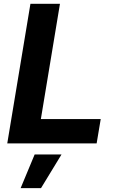

<svg xmlns="http://www.w3.org/2000/svg" viewBox="-20 -747 607 1000"><path d="M17.8 0H483.3L504.6 -126.8H192.8L292.3 -727.3H138.5ZM87.4 233H193.5L300.4 57.5H160.5Z"/></svg>

Font: TID UI
Style: Bold Italic
Weight: 700
Italic angle: -9.39999°
Designer: The TID Project Authors
Foundry: Bakken & Bæck
Version: Version 1.001;hotconv 1.0.109;makeotfexe 2.5.65596